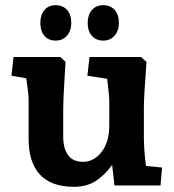

<svg xmlns="http://www.w3.org/2000/svg" viewBox="-20 -713 668 738"><path d="M90 -179V-329Q90 -353 81 -412L24 -422L32 -494H212L232 -475L229 -427Q223 -331 223 -299V-187Q223 -143 241.5 -117Q260 -91 299 -91Q341 -91 370.5 -129Q400 -167 400 -231V-329Q400 -344 392 -410L316 -422L324 -494H522L543 -475Q533 -340 533 -299V-190Q533 -136 541 -75L603 -69L597 0H420L411 -79Q382 -39 347.5 -17Q313 5 264 5Q177 5 133.5 -42Q90 -89 90 -179ZM317 -625Q317 -655 333 -674Q349 -693 377 -693Q405 -693 421 -674.5Q437 -656 437 -625Q437 -595 420.5 -576Q404 -557 377 -557Q349 -557 333 -575.5Q317 -594 317 -625ZM135 -625Q135 -655 150.5 -674Q166 -693 194 -693Q222 -693 238 -674.5Q254 -656 254 -625Q254 -595 237.5 -576Q221 -557 194 -557Q166 -557 150.5 -575.5Q135 -594 135 -625Z"/></svg>

Font: Andada Pro ExtraBold
Style: Regular
Weight: 800
Designer: Carolina Giovagnoli
Foundry: Huerta Tipografica
Version: Version 3.005; ttfautohint (v1.8.4)